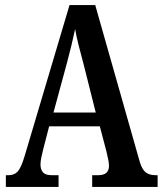

<svg xmlns="http://www.w3.org/2000/svg" viewBox="-20 -734 639 754"><path d="M3 0V-46H14Q36 -46 49.5 -60.5Q63 -75 77 -122L253 -714H354L529 -98Q538 -68 552.5 -57Q567 -46 591 -46H599V0H342V-46H366Q408 -46 408 -83Q408 -94 404.5 -110Q401 -126 398 -139L372 -238H173L150 -149Q147 -137 143 -119Q139 -101 139 -88Q139 -69 148.5 -57.5Q158 -46 183 -46H210V0ZM190 -292H356L308 -483Q297 -523 288.5 -557Q280 -591 275 -620Q269 -591 261 -558Q253 -525 244 -491Z"/></svg>

Font: Noto Serif Tamil ExtraCondensed SemiBold
Style: Regular
Weight: 600
Width: 2
Designer: Indian Type Foundry, Tom Grace, and the Monotype Design Team
Foundry: Monotype Imaging Inc.
Version: Version 2.004; ttfautohint (v1.8.4.7-5d5b)